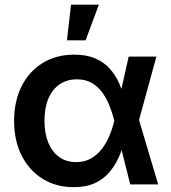

<svg xmlns="http://www.w3.org/2000/svg" viewBox="-20 -773 715 805"><path d="M289.1 11.7Q214.4 11.7 158 -23.7Q101.6 -59.1 70.3 -121.6Q39.1 -184.1 39.1 -266.1Q39.1 -348.6 70.6 -411.4Q102.1 -474.1 158.9 -509Q215.8 -543.9 291.5 -543.9Q343.3 -543.9 379.9 -527.8Q416.5 -511.7 440.4 -484.9Q464.4 -458 479 -424.8Q493.7 -391.6 502 -357.4H539.6L562 -272.9L643.1 0H525.9L458.5 -269.5Q450.2 -302.2 437.7 -332.8Q425.3 -363.3 407 -387.7Q388.7 -412.1 363 -426.3Q337.4 -440.4 302.7 -440.4Q260.7 -440.4 230 -419.4Q199.2 -398.4 182.9 -359.6Q166.5 -320.8 166.5 -266.6Q166.5 -213.4 182.6 -174.6Q198.7 -135.7 228.5 -114.5Q258.3 -93.3 299.3 -93.3Q334 -93.3 360.6 -108.2Q387.2 -123 406.5 -147.9Q425.8 -172.9 438.7 -203.6Q451.7 -234.4 459 -266.6L519.5 -535.6H635.7L562 -266.6L539.1 -182.1H502.4Q493.2 -147.9 478 -113.8Q462.9 -79.6 438.7 -51Q414.6 -22.5 378.2 -5.4Q341.8 11.7 289.1 11.7ZM260.7 -604 277.8 -753.4H394.5L338.9 -604Z"/></svg>

Font: Inter 20pt SemiBold
Style: Regular
Weight: 600
Version: Version 4.001;git-66647c0bb